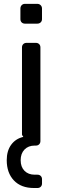

<svg xmlns="http://www.w3.org/2000/svg" viewBox="-20 -737 299 972"><path d="M151.7 214.8Q86.6 214.8 50.3 176.4Q14.1 138.1 14.1 74.1Q14.1 26.6 36.6 -4.2Q59.1 -34.9 97.7 -43.9L96.4 -47.1Q94.3 -48.8 92.8 -51.5Q91.3 -54.2 91.3 -57.1V-497.1Q91.3 -507.3 97.7 -513.6Q104.1 -520 114.3 -520H161.6Q171.8 -520 178.2 -513.6Q184.6 -507.3 184.6 -497.1V-22.9Q184.6 -12.7 178.2 -6.4Q171.8 0 161.6 0H155.7Q123.4 0 104 20.1Q84.6 40.3 84.6 74.1Q84.6 108 104 127.7Q123.4 147.4 155.7 147.4H169.7Q179.9 147.4 186.3 153.8Q192.7 160.2 192.7 170.4V191.8Q192.7 202 186.3 208.4Q179.9 214.8 169.7 214.8ZM106.3 -617.3Q96.1 -617.3 89.7 -623.6Q83.3 -630 83.3 -640.2V-693.7Q83.3 -703.9 89.7 -710.7Q96.1 -717.5 106.3 -717.5H168.8Q179 -717.5 185.8 -710.7Q192.6 -703.9 192.6 -693.7V-640.2Q192.6 -630 185.8 -623.6Q179 -617.3 168.8 -617.3Z"/></svg>

Font: Rubik Light
Style: Regular
Weight: 300
Designer: Hubert and Fischer
Foundry: Hubert and Fischer
Version: Version 2.300;gftools[0.9.30]